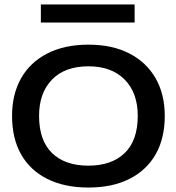

<svg xmlns="http://www.w3.org/2000/svg" viewBox="-20 -829 790 860"><path d="M376 11Q269 11 192 -27.5Q115 -66 74.5 -137.5Q34 -209 34 -310Q34 -407 74.5 -478.5Q115 -550 192 -589.5Q269 -629 376 -629Q483 -629 559.5 -589.5Q636 -550 677 -478.5Q718 -407 718 -310Q718 -209 677 -137.5Q636 -66 559.5 -27.5Q483 11 376 11ZM376 -87Q480 -87 538.5 -143.5Q597 -200 597 -310Q597 -413 538.5 -472.5Q480 -532 376 -532Q271 -532 213 -472.5Q155 -413 155 -310Q155 -200 213 -143.5Q271 -87 376 -87ZM163 -728V-809H583V-728Z"/></svg>

Font: Inconsolata ExtraExpanded
Style: Bold
Weight: 700
Width: 8
Monospace: yes
Designer: Raph Levien, Cyreal, Brenton Simpson
Foundry: Raph Levien, Cyreal, Google
Version: Version 3.100; ttfautohint (v1.8.4.7-5d5b)